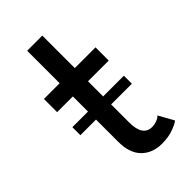

<svg xmlns="http://www.w3.org/2000/svg" viewBox="-190 -635 704 704"><g transform="rotate(-45 162.0 -283.5)"><path d="M19.5 -263.5H100.5V-342H19V-410.5H100.5V-579H179V-410.5H286.5V-342H179V-263.5H286.5V-222H179V-128.5Q179 -57 227.5 -57Q239 -57 249.5 -60.8Q260 -64.5 264.2 -67.8Q268.5 -71 270.5 -73.5L303 -15Q295.5 -7.5 269.5 2.2Q243.5 12 209.5 12Q160.5 12 130.5 -18Q100.5 -48 100.5 -107.5V-222H19.5Z"/></g></svg>

Font: League Spartan
Style: Regular
Weight: 350
Foundry: The League of Moveable Type
Version: Version 2.002